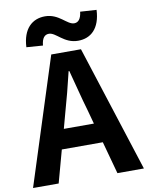

<svg xmlns="http://www.w3.org/2000/svg" viewBox="-106 -1035 853 1107"><g transform="rotate(-10 320.5 -481.5)"><path d="M146 0 198 -190H438L490 0H645L407 -740H233L-4 0ZM99 -806 195 -799C199 -842 215 -860 240 -860C282 -860 317 -791 400 -791C475 -791 530 -840 535 -948L440 -954C435 -911 418 -894 395 -894C353 -894 317 -963 235 -963C160 -963 104 -913 99 -806ZM252 -386C274 -463 296 -547 315 -628H319C341 -548 361 -463 384 -386L406 -305H230Z"/></g></svg>

Font: Kinto Sans
Style: Bold
Weight: 700
Designer: Authors: Ryoko NISHIZUKA  (kana & ideographs); Paul D. Hunt (Latin, Greek & Cyrillic); Wenlong ZHANG  (bopomofo); Sandol
Foundry: Adobe Systems Incorporated, ookami Inc.
Version: Version 0.001